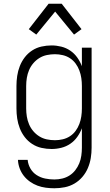

<svg xmlns="http://www.w3.org/2000/svg" viewBox="-20 -785 590 1027"><path d="M271 222Q248 222 225 219Q202 216 180.5 208Q159 200 140 186.5Q121 173 107 155Q93 137 85 115Q77 93 76 70H128Q130 94 142.5 116Q155 138 176 151.5Q197 165 221.5 170Q246 175 271 175Q292 175 313 170Q334 165 352 153.5Q370 142 383 125Q396 108 404 88.5Q412 69 415 47.5Q418 26 418 5V-99Q409 -75 393.5 -53Q378 -31 356 -16Q334 -1 308 5.5Q282 12 256 12Q229 12 202 6Q175 0 152 -15Q129 -30 112.5 -51.5Q96 -73 86 -98.5Q76 -124 72 -151Q68 -178 68 -205V-325Q68 -352 72 -379Q76 -406 86 -431.5Q96 -457 112.5 -478.5Q129 -500 152 -515Q175 -530 202 -536Q229 -542 256 -542Q282 -542 308 -535.5Q334 -529 356 -514Q378 -499 393.5 -477Q409 -455 418 -431V-530H470V5Q470 33 465.5 60.5Q461 88 450 114Q439 140 420.5 161.5Q402 183 378 197Q354 211 326.5 216.5Q299 222 271 222ZM274 -35Q295 -35 316 -40Q337 -45 354.5 -56.5Q372 -68 384.5 -85Q397 -102 404.5 -122Q412 -142 415 -163Q418 -184 418 -205V-325Q418 -346 415 -367Q412 -388 404.5 -408Q397 -428 384.5 -445Q372 -462 354.5 -473.5Q337 -485 316 -490Q295 -495 274 -495Q252 -495 230.5 -490.5Q209 -486 190.5 -474.5Q172 -463 158 -446.5Q144 -430 135.5 -410Q127 -390 123.5 -368.5Q120 -347 120 -325V-205Q120 -183 123.5 -161.5Q127 -140 135.5 -120Q144 -100 158 -83.5Q172 -67 190.5 -55.5Q209 -44 230.5 -39.5Q252 -35 274 -35ZM174 -600 134 -629 240 -765H310L416 -629L376 -600L275 -723Z"/></svg>

Font: Lode Dark
Style: Regular
Weight: 400
Monospace: yes
Designer: Belleve Invis
Foundry: Belleve Invis
Version: Version 29.2.0; ttfautohint (v1.8.3)